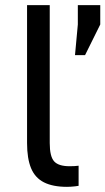

<svg xmlns="http://www.w3.org/2000/svg" viewBox="-20 -720 409 745"><path d="M240 5Q185 5 150.5 -12.5Q116 -30 100.5 -67.5Q85 -105 85 -165V-700H173V-165Q173 -113 190 -94Q207 -75 250 -75Q261 -75 269 -75.5Q277 -76 285 -77V1Q280 2 271.5 3Q263 4 254.5 4.5Q246 5 240 5ZM271 -506 282 -625V-700H369V-625L310 -506Z"/></svg>

Font: Golos Text
Style: Regular
Weight: 400
Designer: A.Korolkova, Vitaly Kuzmin
Foundry: ParaType Ltd
Version: Version 2.004